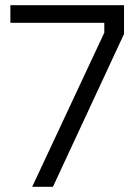

<svg xmlns="http://www.w3.org/2000/svg" viewBox="-20 -720 538 740"><path d="M382 -594V-632H20V-700H458V-589L184 0H104Z"/></svg>

Font: Chakra Petch
Style: Regular
Weight: 400
Designer: Katatrad Aksorn Co.,Ltd.
Foundry: Cadson Demak Co.,Ltd.
Version: Version 1.000; ttfautohint (v1.6)